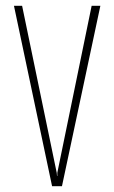

<svg xmlns="http://www.w3.org/2000/svg" viewBox="-20 -640 392 660"><path d="M159 0 28 -620H56L175 -46L176 -35H177V-46L295 -620H325L193 0Z"/></svg>

Font: Smooch Sans Thin ExtraLight
Style: Regular
Weight: 250
Version: Version 1.010